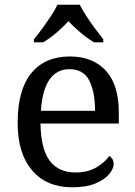

<svg xmlns="http://www.w3.org/2000/svg" viewBox="-20 -786 575 816"><path d="M287 10Q178 10 116.5 -62Q55 -134 55 -264Q55 -404 113 -475Q171 -546 277 -546Q374 -546 429.5 -486Q485 -426 485 -307V-261H152Q154 -152 191.5 -102.5Q229 -53 301 -53Q353 -53 389.5 -74.5Q426 -96 444 -123Q451 -120 457 -111Q463 -102 463 -89Q463 -69 444 -46Q425 -23 386 -6.5Q347 10 287 10ZM384 -315Q384 -395 359.5 -443.5Q335 -492 275 -492Q220 -492 189.5 -446.5Q159 -401 154 -315ZM124 -619Q140 -638 159 -664Q178 -690 196 -717Q214 -744 224 -766H319Q330 -744 347.5 -717Q365 -690 384.5 -664Q404 -638 419 -619V-606H380Q361 -617 341.5 -632Q322 -647 304 -663.5Q286 -680 271 -696Q249 -672 220.5 -647.5Q192 -623 163 -606H124Z"/></svg>

Font: Noto Serif Test
Style: Regular
Weight: 400
Version: Version 1.000